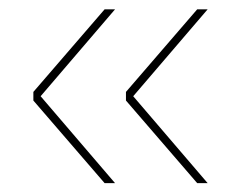

<svg xmlns="http://www.w3.org/2000/svg" viewBox="-20 -454 519 423"><path d="M437.5 -433.5 273.5 -242 437.5 -50.5H414.5L257.5 -232.5V-251.5L414.5 -433.5ZM233.5 -433.5 69.5 -242 233.5 -50.5H210.5L53.5 -232.5V-251.5L210.5 -433.5Z"/></svg>

Font: Anek Kannada Thin
Style: Regular
Weight: 250
Version: Version 1.003